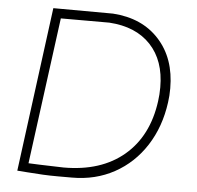

<svg xmlns="http://www.w3.org/2000/svg" viewBox="-51 -743 824 804"><g transform="rotate(5 361.0 -341.0)"><path d="M658 -399Q658 -367 654 -340Q640 -236 589 -157Q538 -78 458.5 -34.5Q379 9 281 9H221Q187 9 158.5 7.5Q130 6 90 3L50 0L141 -691L392 -690Q515 -682 586.5 -603.5Q658 -525 658 -399ZM612 -341Q616 -369 616 -400Q616 -512 554 -578Q492 -644 380 -651H176L94 -35L142 -33Q241 -30 242 -30Q399 -30 495.5 -111.5Q592 -193 612 -341Z"/></g></svg>

Font: Bellota Text Light
Style: Italic
Weight: 300
Italic angle: -7.5°
Designer: Kemie Guaida
Foundry: Kemie Guaida
Version: Version 4.001